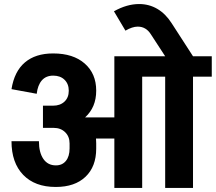

<svg xmlns="http://www.w3.org/2000/svg" viewBox="-20 -932 1070 952"><path d="M1030 -653V-552H937V0H799V-552H685V0H547V-245H456L457 -222V-195Q457 -106 404 -55.5Q351 -5 257 -5H256Q153 -5 95 -65Q37 -125 37 -232H173Q173 -176 195 -144Q217 -112 257 -112Q289 -112 307 -134.5Q325 -157 325 -196V-221Q325 -255 303 -276.5Q281 -298 246 -298H244H193V-408H243Q278 -408 299.5 -428Q321 -448 321 -482Q321 -516 300 -536.5Q279 -557 244 -557Q208 -557 187.5 -533.5Q167 -510 162 -467L37 -490Q51 -578 103.5 -622.5Q156 -667 243 -667H244Q343 -667 400 -617Q457 -567 457 -483V-482Q457 -400 402 -350H547V-653H799L728 -762Q704 -800 663 -800Q636 -800 602 -780L545 -876Q609 -912 670 -912Q719 -912 760 -888Q801 -864 831 -817L937 -653Z"/></svg>

Font: Akshar SemiBold
Style: Regular
Weight: 600
Designer: Tall Chai
Foundry: Tall Chai
Version: Version 1.000